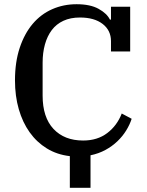

<svg xmlns="http://www.w3.org/2000/svg" viewBox="-20 -730 696 910"><path d="M311 10Q250 3 202 -26.5Q154 -56 120.5 -103Q87 -150 69 -212.5Q51 -275 51 -349Q51 -436 73.5 -503.5Q96 -571 135 -617Q174 -663 227.5 -686.5Q281 -710 343 -710Q408 -710 447.5 -688Q487 -666 501 -637H506V-698H597V-486H506V-535Q506 -586 466.5 -616.5Q427 -647 359 -647Q314 -647 280.5 -631.5Q247 -616 225.5 -587.5Q204 -559 193 -519.5Q182 -480 182 -433V-277Q182 -174 233.5 -119Q285 -64 374 -64Q442 -64 488.5 -99.5Q535 -135 557 -192L604 -167Q595 -139 578 -111.5Q561 -84 536.5 -60.5Q512 -37 480 -19.5Q448 -2 409 6V160H311Z"/></svg>

Font: IBM Plex Serif Medium
Style: Regular
Weight: 500
Designer: Mike Abbink, Paul van der Laan, Pieter van Rosmalen
Foundry: Bold Monday
Version: Version 2.5